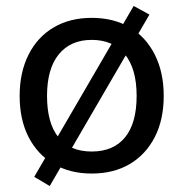

<svg xmlns="http://www.w3.org/2000/svg" viewBox="-20 -576 617 645"><path d="M288 7Q215 7 160.5 -25Q106 -57 76 -115.5Q46 -174 46 -254Q46 -333 76 -392.5Q106 -452 160.5 -484Q215 -516 288 -516Q362 -516 416 -484Q470 -452 500 -392.5Q530 -333 530 -254Q530 -174 500 -115.5Q470 -57 416 -25Q362 7 288 7ZM147 49 95 18 429 -556 482 -527ZM288 -67Q361 -67 400 -114.5Q439 -162 439 -254Q439 -345 399.5 -393.5Q360 -442 288 -442Q217 -442 177.5 -393.5Q138 -345 138 -254Q138 -162 176.5 -114.5Q215 -67 288 -67Z"/></svg>

Font: Muli Medium
Style: Regular
Weight: 500
Designer: Vernon Adams
Foundry: Vernon Adams
Version: Version 2.100; ttfautohint (v1.8.1.43-b0c9)